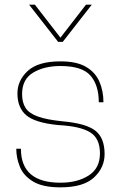

<svg xmlns="http://www.w3.org/2000/svg" viewBox="-20 -800 520 826"><path d="M240 6Q164 6 122.5 -19Q81 -44 65.5 -82.5Q50 -121 50 -160H70Q70 -14 240 -14Q313 -14 361.5 -45Q410 -76 410 -140Q410 -205 367.5 -231Q325 -257 230 -262Q130 -272 92.5 -304.5Q55 -337 55 -398Q55 -454 99.5 -495Q144 -536 240 -536Q310 -536 350 -512.5Q390 -489 407.5 -449Q425 -409 425 -360H405Q405 -434 369 -475Q333 -516 240 -516Q170 -516 122.5 -487.5Q75 -459 75 -395Q75 -360 89.5 -336.5Q104 -313 142 -299Q180 -285 250 -278Q350 -269 390 -238Q430 -207 430 -137Q430 -79 384.5 -36.5Q339 6 240 6ZM250 -620H230L105 -780H130L240 -638L350 -780H375Z"/></svg>

Font: Tanohe Sans Thin
Style: Regular
Weight: 100
Designer: Village Type and Design LLC & Cristiano Sobral
Foundry: Cooper Hewitt Smithsonian Design Museum
Version: Version 1.00;September 29, 2021;FontCreator 13.0.0.2655 64-b